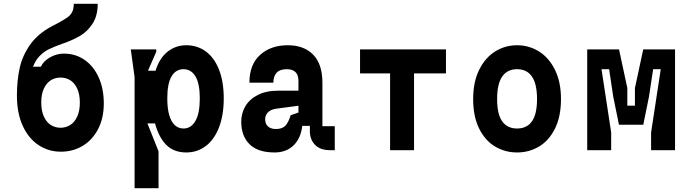

<svg xmlns="http://www.w3.org/2000/svg" viewBox="-20 -790 3640 1010"><path d="M400 -250.8Q400 -294.4 386.1 -324.2Q372.2 -354 349.4 -368Q326.6 -382 298.8 -382Q270 -382 247.3 -367.8Q224.6 -353.6 210.8 -324Q197 -294.4 197 -250.8Q197 -207 210.8 -176.8Q224.6 -146.6 247.6 -132.3Q270.6 -118 298.8 -118Q326.6 -118 349.4 -132.3Q372.2 -146.6 386.1 -176.6Q400 -206.6 400 -250.8ZM69 -288Q69 -365.4 83.4 -431.5Q97.8 -497.6 138.8 -555.4Q179.8 -613.2 253.8 -652.4L280 -666Q316.6 -685.6 334 -698.1Q351.4 -710.6 359.7 -727Q368 -743.4 368 -770H494Q494 -707 466.7 -665.2Q439.4 -623.4 400 -600.6Q360.6 -577.8 307.4 -559.6Q264.6 -544.4 237.9 -531.4Q211.2 -518.4 189 -496Q166.8 -473.6 153.8 -439H195Q208.8 -468.8 243.3 -488.4Q277.8 -508 316 -508Q377.6 -508 425.3 -474.7Q473 -441.4 499.5 -382Q526 -322.6 526 -246Q526 -168.2 495.8 -110.5Q465.6 -52.8 414.4 -22.4Q363.2 8 300 8Q235.8 8 183.1 -26.5Q130.4 -61 99.7 -127.9Q69 -194.8 69 -288Z M688 -384 668 -530H802V-517.6L758.4 -418H798.4Q818.4 -483.8 861.2 -517.9Q904 -552 960 -552Q1018 -552 1062.5 -519.5Q1107 -487 1132 -424Q1157 -361 1157 -272Q1157 -184 1132 -119.7Q1107 -55.4 1062.3 -21.7Q1017.6 12 960 12Q895 12 855.4 -27.1Q815.8 -66.2 795.4 -141H755.4L814 6V200H688ZM860 -272Q860 -219.2 870.4 -184.1Q880.8 -149 899.7 -131.5Q918.6 -114 945.2 -114Q985 -114 1008 -153.7Q1031 -193.4 1031 -272Q1031 -350 1008.3 -388Q985.6 -426 945.2 -426Q904.8 -426 882.4 -388.2Q860 -350.4 860 -272Z M1741 0H1717Q1664 0 1637 -28.3Q1610 -56.6 1610 -100V-128H1570Q1562.6 -62.4 1524.3 -25.2Q1486 12 1424 12Q1336 12 1292.5 -31.5Q1249 -75 1249 -150Q1249 -194.2 1270.8 -231.3Q1292.6 -268.4 1336.6 -290.7Q1380.6 -313 1444 -313H1550V-363Q1550 -395.6 1534.2 -410.8Q1518.4 -426 1488.6 -426Q1452.4 -426 1435.2 -407.4Q1418 -388.8 1418 -355H1292Q1292 -450.4 1348.2 -501.2Q1404.4 -552 1494 -552Q1579.2 -552 1627.6 -502.3Q1676 -452.6 1676 -355V-126H1741ZM1509 -183.8 1550 -198V-233.8L1432.8 -218.2Q1402.8 -213.8 1388 -197.4Q1373.2 -181 1375 -157.8Q1377.4 -131.2 1396.2 -119.9Q1415 -108.6 1444.4 -112.2Q1471.4 -115.2 1485.2 -133.4Q1499 -151.6 1509 -183.8Z M2032 -404H1874V-530H2326V-404H2158V0H2032Z M2700 -426Q2648.4 -426 2621.7 -387.2Q2595 -348.4 2595 -269Q2595 -189.6 2621.7 -151.8Q2648.4 -114 2700 -114Q2751.6 -114 2778.3 -151.8Q2805 -189.6 2805 -269Q2805 -348.4 2778.3 -387.2Q2751.6 -426 2700 -426ZM2700 -552Q2763 -552 2815.5 -519.2Q2868 -486.4 2899.5 -422.4Q2931 -358.4 2931 -269Q2931 -177.6 2899.8 -114.3Q2868.6 -51 2816.1 -19.5Q2763.6 12 2700 12Q2636.4 12 2583.9 -19.5Q2531.4 -51 2500.2 -114.3Q2469 -177.6 2469 -269Q2469 -358.4 2500.5 -422.4Q2532 -486.4 2584.5 -519.2Q2637 -552 2700 -552Z M3069 -530H3236.4L3280 -326.8V-234H3320V-326.8L3363.6 -530H3531V0H3405V-93.2L3455.8 -426H3415.8L3394 -282L3364 -134H3236L3206 -281L3184.2 -426H3144.2L3195 -93.2V0H3069Z"/></svg>

Font: Fliege Mono Thin
Style: Regular
Weight: 100
Version: Version 0.020;Glyphs 3.3 (3306)